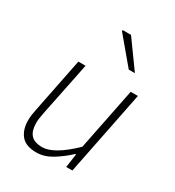

<svg xmlns="http://www.w3.org/2000/svg" viewBox="-177 -829 863 947"><g transform="rotate(30 254.5 -356.0)"><path d="M175 12Q114 12 87.5 -20.5Q61 -53 61 -105Q61 -123 63 -136Q65 -149 69 -170L131 -480H172L110 -176Q106 -155 104 -141.5Q102 -128 102 -114Q102 -70 122 -47.5Q142 -25 188 -25Q219 -25 261.5 -49.5Q304 -74 358 -126L429 -480H470L374 0H339L350 -78H346Q305 -40 262 -14Q219 12 175 12ZM366 -570 241 -719 244 -724H290L401 -570Z"/></g></svg>

Font: Source Sans 3 Light
Style: Italic
Weight: 300
Italic angle: -11°
Designer: Paul D. Hunt
Foundry: Adobe
Version: Version 3.046;hotconv 1.0.118;makeotfexe 2.5.65603